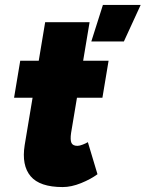

<svg xmlns="http://www.w3.org/2000/svg" viewBox="-20 -746 590 778"><path d="M234 12Q141 12 104 -32Q67 -76 80 -158L163 -656H343L268 -207Q264 -179 269.5 -167Q275 -155 294 -155Q302 -155 315 -160Q328 -165 336 -170L375 -40Q348 -20 308.5 -4Q269 12 234 12ZM37 -350 62 -500H420L395 -350ZM350 -578 397 -726H550L482 -578Z"/></svg>

Font: Figtree Light Black
Style: Italic
Weight: 900
Italic angle: -9.5°
Version: Version 2.000